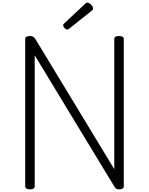

<svg xmlns="http://www.w3.org/2000/svg" viewBox="-20 -1421 1129 1455"><path d="M207 14Q171 14 171 -10V-1125Q171 -1137 180 -1142.5Q189 -1148 207 -1148Q222 -1148 230.5 -1143Q239 -1138 247 -1127L846 -139V-1125Q846 -1137 855 -1142.5Q864 -1148 882 -1148Q918 -1148 918 -1125V-10Q918 2 909 8Q900 14 883 14Q869 14 862 10Q855 6 846 -8L243 -1002V-10Q243 2 234 8Q225 14 207 14ZM490 -1197Q480 -1197 469.5 -1208Q459 -1219 459 -1228Q459 -1231 460 -1235Q461 -1239 466 -1243L624 -1391Q629 -1396 632.5 -1398.5Q636 -1401 643 -1401Q650 -1401 660.5 -1394Q671 -1387 678 -1377Q685 -1367 685 -1358Q685 -1352 683 -1348Q681 -1344 673 -1338L507 -1206Q501 -1203 497 -1200Q493 -1197 490 -1197Z"/></svg>

Font: Playwrite CL Light
Style: Regular
Weight: 300
Designer: Veronika Burian, José Scaglione
Foundry: TypeTogether
Version: Version 1.002